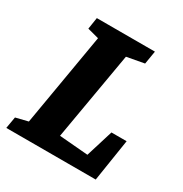

<svg xmlns="http://www.w3.org/2000/svg" viewBox="-160 -721 793 833"><g transform="rotate(30 236.5 -304.5)"><path d="M391 -211H467L434 0H-14L-4 -58L57 -73L136 -536L79 -551L88 -609H379L368 -543L281 -527L205 -87L349 -75Z"/></g></svg>

Font: Grenze
Style: Bold Italic
Weight: 700
Italic angle: -10°
Designer: Renata Polastri
Foundry: Omnibus-Type
Version: Version 1.002; ttfautohint (v1.8)